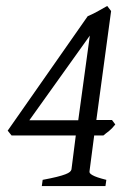

<svg xmlns="http://www.w3.org/2000/svg" viewBox="-20 -628 442 648"><path d="M79.1 -222.2H244.1L283.2 -507.8ZM369.1 -208Q363.3 -200.7 358.2 -195.3Q353 -189.9 348.1 -186Q343.3 -182.1 338.6 -178.7Q334 -175.3 329.1 -170.9H297.9L282.2 -50.8Q281.2 -46.9 283.4 -43.7Q285.6 -40.5 292 -36.9Q298.3 -33.2 309.8 -29.3Q321.3 -25.4 338.9 -21L335.9 0H121.1L124 -21Q152.8 -26.4 171.4 -31Q189.9 -35.6 200.7 -39.8Q211.4 -43.9 215.8 -47.9Q220.2 -51.8 221.2 -56.2L235.8 -170.9H19L5.9 -187L275.9 -573.2Q296.4 -582 312.5 -591.3Q328.6 -600.6 341.8 -607.9L355 -590.8L305.2 -223.1H357.9Z"/></svg>

Font: Gentium Basic
Style: Italic
Weight: 400
Italic angle: -8°
Designer: J. Victor Gaultney and Annie Olsen
Foundry: SIL International
Version: Version 1.102; 2013; Maintenance release